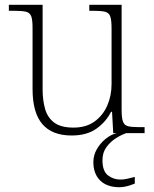

<svg xmlns="http://www.w3.org/2000/svg" viewBox="-20 -556 645 802"><path d="M279 10Q198 10 157 -37.5Q116 -85 116 -184V-439Q116 -473 110.5 -488Q105 -503 88.5 -507Q72 -511 38 -511H17V-536H158V-183Q158 -137 168.5 -100.5Q179 -64 207 -43.5Q235 -23 287 -23Q340 -23 375 -48.5Q410 -74 428 -115Q446 -156 446 -205V-438Q446 -472 440.5 -487.5Q435 -503 418.5 -507Q402 -511 368 -511H353V-536H488V-97Q488 -64 493.5 -48.5Q499 -33 514 -29Q529 -25 558 -25H584V0H453L448 -89H444Q422 -46 382 -18Q342 10 279 10ZM479 226Q427 226 398.5 198Q370 170 370 121Q370 93 384 68Q398 43 420.5 24.5Q443 6 468 0H508Q489 6 465.5 20.5Q442 35 425 58Q408 81 408 113Q408 159 431 176.5Q454 194 482 194Q498 194 510.5 191Q523 188 543 183V211Q533 215 522 218.5Q511 222 500 224Q489 226 479 226Z"/></svg>

Font: Noto Serif Gujarati ExtraLight
Style: Regular
Weight: 250
Version: Version 2.102